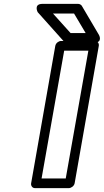

<svg xmlns="http://www.w3.org/2000/svg" viewBox="-20 -948 537 993"><path d="M320 -25H195L312 -686H437ZM336 25C347 25 363 15 366 0L491 -711C493 -722 486 -736 471 -736H295C284 -736 269 -726 266 -711L141 0C139 11 146 25 161 25ZM423 -777H345L254 -878H363ZM465 -727C514 -727 492 -767 492 -767L403 -918C400 -923 392 -928 384 -928H200C152 -928 175 -885 175 -885L310 -734C313 -731 320 -727 326 -727Z"/></svg>

Font: Asimov
Style: XWidOuIt
Weight: 500
Designer: Google
Version: Version 2.000980; 2014